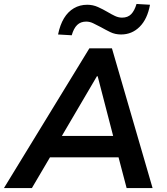

<svg xmlns="http://www.w3.org/2000/svg" viewBox="-48 -949 841 969"><path d="M-28 0 403 -705H517L722 0H591L540 -194L585 -155H167L226 -192L113 0ZM441 -564 249 -237 229 -263H559L530 -236L445 -564ZM314 -771 245 -775Q255 -824 275 -857Q295 -890 325 -907.5Q355 -925 392 -925Q421 -925 446.5 -913.5Q472 -902 494 -889Q514 -877 532 -868.5Q550 -860 568 -860Q597 -860 614 -877.5Q631 -895 641 -929L709 -925Q696 -853 657 -814Q618 -775 563 -775Q533 -775 508.5 -787Q484 -799 461 -812Q441 -822 423.5 -831Q406 -840 387 -840Q359 -840 341.5 -823Q324 -806 314 -771Z"/></svg>

Font: Nunito Sans 9pt
Style: Bold Italic
Weight: 700
Italic angle: -9°
Version: Version 3.101;gftools[0.9.27]